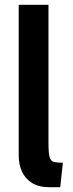

<svg xmlns="http://www.w3.org/2000/svg" viewBox="-20 -770 303 800"><path d="M186 10Q141.5 10 113.2 -7.8Q85 -25.5 71.5 -55.2Q58 -85 58 -121V-750H182V-172Q182 -132 186.8 -115.2Q191.5 -98.5 204.5 -95.2Q217.5 -92 242 -92L231 10Z"/></svg>

Font: Cabin Resolve
Style: Bold-Resolve
Weight: 700
Designer: Pablo Impallari
Foundry: Pablo Impallari. http://www.impallari.com Igino Marini. http://www.ikern.com
Version: Version 3.001